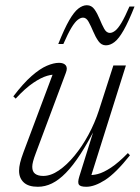

<svg xmlns="http://www.w3.org/2000/svg" viewBox="-20 -705 535 735"><path d="M283.5 -29 343 -219.5 349.5 -223.5Q317 -159.5 288 -115Q259 -70.5 232 -43Q205 -15.5 178.8 -2.8Q152.5 10 125 10Q88.5 10 70.8 -6.8Q53 -23.5 53 -51.5Q53 -65 57 -81.8Q61 -98.5 70 -122.5L187 -434.5L199.5 -418.5Q184 -421.5 160.5 -414.8Q137 -408 106.8 -387.5Q76.5 -367 40 -327.5L31 -336Q69 -386 101 -414Q133 -442 159.2 -453.2Q185.5 -464.5 206 -464.5Q224 -464.5 231.8 -454.8Q239.5 -445 232 -426L117 -118.5Q110 -100 106.8 -87.8Q103.5 -75.5 103.5 -66.5Q103.5 -48 114.5 -39.8Q125.5 -31.5 145.5 -31.5Q174.5 -31.5 205.2 -52.5Q236 -73.5 265.2 -109Q294.5 -144.5 318.8 -189.5Q343 -234.5 358.5 -282L414 -454.5H462L325.5 -21L316.5 -36Q332.5 -33 354.5 -38.8Q376.5 -44.5 405.2 -63.5Q434 -82.5 469.5 -119L477.5 -110.5Q423.5 -42.5 382.8 -16.2Q342 10 310.5 10Q287.5 10 282 1.8Q276.5 -6.5 283.5 -29ZM495 -680Q472 -622 453.5 -589.5Q435 -557 418.5 -544.2Q402 -531.5 385.5 -531.5Q368 -531.5 356.8 -547.5Q345.5 -563.5 336.8 -584.5Q328 -605.5 319.2 -621.5Q310.5 -637.5 298 -637.5Q288.5 -637.5 277.5 -629Q266.5 -620.5 253.2 -598.5Q240 -576.5 222.5 -536.5H203Q226.5 -595.5 245 -627.5Q263.5 -659.5 280 -672.2Q296.5 -685 312.5 -685Q330.5 -685 341.8 -669Q353 -653 361.5 -632Q370 -611 378.8 -595Q387.5 -579 400.5 -579Q410 -579 421 -587.5Q432 -596 445.2 -618.2Q458.5 -640.5 475.5 -680Z"/></svg>

Font: Newsreader 36pt Light
Style: Italic
Weight: 300
Italic angle: -17°
Designer: Hugues Gentile
Foundry: Production Type
Version: Version 1.003